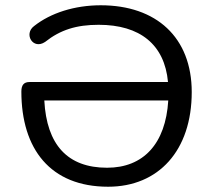

<svg xmlns="http://www.w3.org/2000/svg" viewBox="-20 -699 809 728"><path d="M390 9C581 9 707 -128 707 -350C707 -557 573 -679 362 -679C263 -679 172 -650 109 -600C69 -570 105 -509 151 -540C209 -586 270 -605 354 -605C511 -605 604 -530 617 -388H92C71 -388 61 -377 61 -352C61 -134 171 9 390 9ZM148 -318H618C608 -153 523 -63 386 -63C236 -63 157 -150 148 -318Z"/></svg>

Font: SN Pro Book
Style: Regular
Weight: 350
Designer: Tobias Whetton
Foundry: Supernotes
Version: Version 1.003;Glyphs 3.3 (3324)